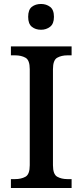

<svg xmlns="http://www.w3.org/2000/svg" viewBox="-20 -948 416 968"><path d="M35 0V-45H56Q87 -45 108.5 -57Q130 -69 130 -115V-599Q130 -645 108.5 -657Q87 -669 56 -669H35V-714H341V-669H320Q290 -669 268.5 -657Q247 -645 247 -599V-115Q247 -69 268.5 -57Q290 -45 320 -45H341V0ZM187 -798Q159 -798 140.5 -813Q122 -828 122 -863Q122 -899 140.5 -913.5Q159 -928 187 -928Q213 -928 232.5 -913.5Q252 -899 252 -863Q252 -828 232.5 -813Q213 -798 187 -798Z"/></svg>

Font: Noto Serif Toto Medium
Style: Regular
Weight: 500
Designer: Monotype Design Team
Foundry: Monotype Imaging Inc.
Version: Version 2.001; ttfautohint (v1.8.4.7-5d5b)